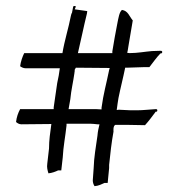

<svg xmlns="http://www.w3.org/2000/svg" viewBox="-20 -614 611 658"><path d="M35 -196C38 -193 45 -188 53 -188L156 -189C152 -160 148 -133 148 -105L142 -53C140 -40 143 -30 146 -20C158 -21 171 -26 179 -30H190L195 -74C197 -113 204 -146 208 -184V-190H289C296 -190 304 -189 314 -188H321C318 -176 315 -163 314 -149C309 -113 302 -75 301 -38C300 -24 299 -9 298 4C298 11 300 18 304 24C318 23 329 17 338 13H349L354 -38V-49C358 -87 362 -125 369 -163C369 -165 367 -182 375 -186H421L477 -185C488 -197 501 -214 512 -229L513 -231H516C521 -233 520 -240 515 -240H514C493 -239 471 -236 449 -236H428C414 -236 400 -238 387 -238L380 -237C382 -251 384 -268 386 -278C393 -313 402 -347 409 -382H414C435 -382 456 -384 476 -384H492C504 -399 516 -417 530 -431H532C535 -431 536 -434 536 -436C536 -438 534 -440 531 -440L501 -439C476 -437 452 -432 424 -432L416 -433C419 -444 420 -459 423 -473C426 -493 430 -512 433 -532L435 -544C423 -558 419 -577 398 -580C389 -573 386 -553 382 -533C376 -502 370 -470 365 -438V-432H247C258 -478 267 -524 278 -568L279 -576L236 -582L239 -589C242 -595 233 -594 231 -592L227 -572V-571C225 -568 224 -565 223 -560C215 -518 201 -475 194 -432H63C57 -420 51 -403 49 -387C53 -384 60 -380 68 -380H185C183 -363 180 -347 176 -329C172 -302 168 -273 164 -246V-240H49C42 -227 37 -213 35 -196ZM176 -329ZM195 -74V-75ZM215 -240 221 -274C224 -306 231 -334 235 -363V-364C236 -368 236 -371 236 -373V-375L240 -382L356 -381L354 -374C345 -329 334 -291 328 -245V-239C318 -240 305 -240 295 -240ZM221 -274ZM501 -439H502Z"/></svg>

Font: SolarCharger
Style: 350
Weight: 300
Designer: Mew Too
Foundry: Cannot Into Space Fonts/KineticPlasma Fonts
Version: Version 1.100